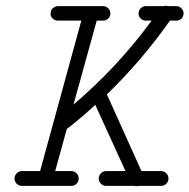

<svg xmlns="http://www.w3.org/2000/svg" viewBox="-20 -642 652 661"><path d="M565 -571Q468 -433 348 -317L467 -53H535Q545 -53 552.5 -45.5Q560 -38 560 -27.5Q560 -17 552.5 -9.5Q545 -2 535 -2H458Q455 -1 451 -1Q447 -1 444 -2H345Q335 -2 327.5 -9.5Q320 -17 320 -27.5Q320 -38 327.5 -45.5Q335 -53 345 -53H412L308 -281Q261 -237 210 -198L170 -53H226Q236 -53 243.5 -45.5Q251 -38 251 -27.5Q251 -17 243.5 -9.5Q236 -2 226 -2H55Q45 -2 37.5 -9.5Q30 -17 30 -27.5Q30 -38 37.5 -45.5Q45 -53 55 -53H118L260 -571H180Q169 -571 161.5 -578Q154 -585 154 -594Q154 -603 157.5 -608.5Q161 -614 167 -617.5Q173 -621 180 -621H335Q345 -621 352.5 -613.5Q360 -606 360 -595.5Q360 -585 352.5 -578Q345 -571 335 -571H313L233 -282Q385 -411 502 -571H482Q472 -571 464.5 -578Q457 -585 457 -595.5Q457 -606 464.5 -613.5Q472 -621 482 -621H545Q548 -622 552 -622Q556 -622 560 -621H587Q594 -621 599.5 -617.5Q605 -614 608.5 -608.5Q612 -603 612 -597Q612 -591 610 -586Q608 -581 605 -578Q597 -571 587 -571Z"/></svg>

Font: TT2020Base
Style: Italic
Weight: 400
Italic angle: -15°
Version: Version 0.2.000